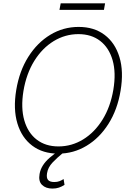

<svg xmlns="http://www.w3.org/2000/svg" viewBox="-20 -896 776 1132"><path d="M323.7 9.8Q232.4 9.8 170.2 -37.1Q107.9 -84 82.5 -168.5Q57.1 -252.9 75.7 -365.2Q94.2 -477.5 147 -561Q199.7 -644.5 276.4 -690.9Q353 -737.3 443.8 -737.3Q534.7 -737.3 596.7 -690.4Q658.7 -643.6 684.3 -559.1Q710 -474.6 690.9 -361.3Q672.4 -249.5 619.6 -166Q566.9 -82.5 490.2 -36.4Q413.6 9.8 323.7 9.8ZM324.7 -32.7Q402.8 -32.7 470.2 -74Q537.6 -115.2 584.5 -190.7Q631.3 -266.1 648.4 -367.7Q665 -467.8 643.8 -541.3Q622.6 -614.7 570.6 -654.8Q518.6 -694.8 442.4 -694.8Q364.3 -694.8 296.6 -653.6Q229 -612.3 182.1 -536.9Q135.3 -461.4 118.2 -359.4Q102.1 -259.8 123.3 -186.3Q144.5 -112.8 196.5 -72.8Q248.5 -32.7 324.7 -32.7ZM289.1 215.8Q250 215.8 227.8 194.1Q205.6 172.4 213.4 129.4Q217.8 103.5 232.4 80.1Q247.1 56.6 272 34.7Q296.9 12.7 331.1 -9.3L356.9 1Q317.4 33.2 290 62Q262.7 90.8 257.3 125.5Q252.9 152.8 263.4 165Q273.9 177.2 299.8 177.2Q317.4 177.2 330.1 172.4Q342.8 167.5 355 159.7L360.4 193.8Q344.7 204.1 327.6 210Q310.5 215.8 289.1 215.8ZM599.6 -876.5 592.8 -837.9H330.6L337.9 -876.5Z"/></svg>

Font: Inter Tight ExtraLight
Style: Italic
Weight: 250
Italic angle: -9.39999°
Designer: Rasmus Andersson
Foundry: rsms
Version: Version 3.004